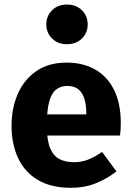

<svg xmlns="http://www.w3.org/2000/svg" viewBox="-20 -831 592 867"><path d="M280.4 -548.3Q356.3 -548.3 411.4 -516.2Q466.4 -484.1 495.9 -423.3Q525.4 -362.5 525.4 -275.9Q525.4 -262.9 524.6 -247Q523.8 -231 522.1 -218.9H177.6L176.4 -314.3H369.6Q369.6 -316.3 369.6 -318.1Q369.6 -319.9 369.6 -320.9Q369.6 -357.4 361.1 -384.8Q352.6 -412.2 334.1 -427.6Q315.6 -443 283.6 -443Q253.7 -443 232.9 -426.2Q212 -409.4 201.7 -370.2Q191.4 -331 191.4 -263.8Q191.4 -198.2 206.4 -162.1Q221.5 -126 249.2 -112.3Q276.8 -98.5 313.8 -98.5Q346.6 -98.5 376.7 -109.8Q406.8 -121.1 440.8 -145.1L505.8 -57.1Q466.1 -25.5 414.9 -4.3Q363.7 17 299.3 17Q210.8 17 151.1 -18.3Q91.5 -53.6 61.8 -117.1Q32.1 -180.6 32.1 -263Q32.1 -342.5 60.5 -407.2Q88.8 -472 144.4 -510.2Q199.9 -548.3 280.4 -548.3ZM282.4 -810.5Q323.8 -810.5 349.9 -784.7Q376 -758.9 376 -720.7Q376 -682.9 349.9 -657.1Q323.8 -631.3 282.4 -631.3Q241.3 -631.3 215.2 -657.1Q189.1 -682.9 189.1 -720.7Q189.1 -758.9 215.2 -784.7Q241.3 -810.5 282.4 -810.5Z"/></svg>

Font: Fira Sans Variable
Style: Regular
Weight: 400
Designer: Carrois Corporate & Edenspiekermann AG
Foundry: Carrois Corporate GbR & Edenspiekermann AG
Version: Version 4.202